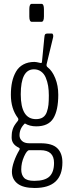

<svg xmlns="http://www.w3.org/2000/svg" viewBox="-20 -812 350 975"><path d="M141.6 -701.2Q128.9 -701.2 128.9 -728V-765.6Q128.9 -792.5 141.6 -792.5H190.4Q203.1 -792.5 203.1 -765.6V-728Q203.1 -701.2 190.4 -701.2ZM156.2 142.6Q97.7 142.6 69.1 120.4Q40.5 98.1 40.5 60.1Q40.5 38.6 51 8.3Q61.5 -22 78.1 -49.8Q80.1 -53.7 80.1 -56.6Q80.1 -59.6 75.7 -62Q39.1 -79.1 39.1 -113.8Q39.1 -120.6 39.6 -127.2Q40 -133.8 40.5 -138.7Q41 -143.6 42.7 -148.9Q44.4 -154.3 45.2 -157.5Q45.9 -160.6 48.6 -165.8Q51.3 -170.9 52 -172.6Q52.7 -174.3 56.4 -179.4Q60.1 -184.6 60.5 -185.3Q61 -186 65.4 -191.7Q69.8 -197.3 70.3 -197.8Q73.2 -202.1 73.2 -205.6Q73.2 -209.5 70.8 -212.9Q35.2 -259.8 35.2 -330.6Q35.2 -366.7 41.5 -395.8Q47.9 -424.8 61.3 -448.2Q74.7 -471.7 98.6 -484.6Q122.6 -497.6 155.3 -497.6Q163.1 -497.6 186 -492.2Q189.5 -491.2 191.2 -492.9Q192.9 -494.6 193.4 -500.5L205.1 -620.6Q206.1 -634.3 209.2 -637.9Q212.4 -641.6 219.7 -641.6H243.7Q247.6 -641.6 249.5 -635.5Q251.5 -629.4 249.5 -621.6L216.8 -486.3Q214.4 -475.6 222.2 -470.2Q245.6 -452.1 260.7 -414.6Q275.9 -377 275.9 -330.6Q275.9 -252.4 251 -211.4Q226.1 -170.4 164.1 -170.4Q130.9 -170.4 106.4 -185.1Q79.1 -159.7 79.1 -125Q79.1 -107.9 91.8 -96.2Q104.5 -84.5 128.4 -84.5H186Q245.6 -84.5 271.2 -59.1Q296.9 -33.7 296.9 12.7Q296.9 142.6 156.2 142.6ZM153.8 106.4Q208 106.4 231.2 84.2Q254.4 62 254.4 15.1Q254.4 -49.3 185.1 -49.3H128.4Q116.7 -49.3 102.3 -17.3Q87.9 14.6 87.9 48.8Q87.9 75.7 102.3 91.1Q116.7 106.4 153.8 106.4ZM162.6 -207Q184.1 -207 197.8 -216.1Q211.4 -225.1 217.8 -243.4Q224.1 -261.7 226.1 -280.3Q228 -298.8 228 -327.6Q228 -353.5 224.4 -375.7Q220.7 -397.9 212.4 -417.7Q204.1 -437.5 188.7 -448.7Q173.3 -460 152.3 -460Q85.4 -460 85.4 -333Q85.4 -207 162.6 -207Z"/></svg>

Font: BenchNine Light
Style: Regular
Weight: 300
Version: Version 1 ; ttfautohint (v0.92.18-e454-dirty) -l 8 -r 50 -G 